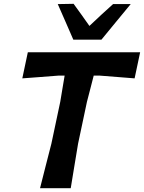

<svg xmlns="http://www.w3.org/2000/svg" viewBox="-20 -987 755 1007"><path d="M190 0Q204.5 -58.5 218.5 -112.5Q232.5 -166.5 249.5 -233.5L296 -453Q302.5 -491.5 308 -525.2Q313.5 -559 319 -590.5H287.5Q230 -586 184 -582.5Q138 -579 97 -576L126 -713H715L686 -576Q648 -579 604 -582.5Q560 -586 502 -590.5H471.5Q463.5 -559 454.8 -525.5Q446 -492 436 -453L389.5 -233.5Q378 -165 369.2 -111Q360.5 -57 351 0ZM364.5 -779Q344.5 -825.5 323.8 -872.5Q303 -919.5 283 -965.5L366 -967Q386 -939.5 407.2 -910Q428.5 -880.5 449 -851Q479.5 -880.5 511 -909.2Q542.5 -938 573 -965.5H665.5Q626 -918 588.2 -871.8Q550.5 -825.5 512 -779Z"/></svg>

Font: Commissioner Loud SemiBold
Style: Italic
Weight: 600
Italic angle: -12°
Designer: Kostas Bartsokas
Foundry: Kostas Bartsokas
Version: Version 1.000; ttfautohint (v1.8.3)